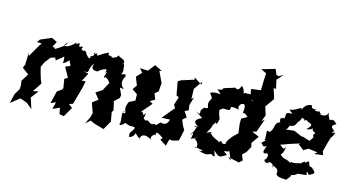

<svg xmlns="http://www.w3.org/2000/svg" viewBox="-87 -1113 2745 1506"><g transform="rotate(15 1286.0 -360.5)"><path d="M354 -423C374 -447 368 -422 371 -390C363 -378 373 -374 415 -417C431 -368 451 -384 394 -359L438 -279L412 -266L424 -193L418 -181L381 -154L357 -53L397 -71L383 -13L438 -38L447 12L484 19L530 -60L499 -84L529 -94L543 -145L568 -234L579 -289L549 -287L584 -353L536 -364C608 -354 556 -373 608 -443C597 -405 599 -385 651 -389C648 -395 742 -457 707 -394C742 -425 699 -367 712 -351C707 -352 724 -383 762 -325L726 -258L675 -225L714 -177L671 -144L672 -133L697 -64L688 -28L660 30L698 -3L729 12L811 36L852 -36L839 -109L849 -126L833 -197L872 -233L876 -257L851 -312L885 -308C859 -328 840 -356 873 -412C842 -432 917 -433 834 -416C845 -436 845 -446 837 -482C848 -440 836 -527 819 -497C834 -532 797 -522 830 -499C843 -540 787 -534 777 -554C767 -526 716 -517 729 -529C678 -537 707 -541 696 -554C636 -530 604 -485 612 -525C601 -521 569 -499 594 -529C594 -495 565 -482 561 -496C579 -468 554 -453 519 -517C539 -520 498 -513 513 -523C489 -501 472 -540 490 -537C478 -567 457 -505 458 -566C434 -563 433 -537 431 -565C376 -501 317 -503 364 -547C369 -527 313 -491 280 -472C268 -502 274 -468 258 -488L281 -529L236 -551L148 -513L130 -489L170 -487L155 -467L97 -366L90 -390L87 -296L91 -306L76 -265L130 -225L91 -163L97 -132L95 -96L66 -47L48 29L119 -28L175 -9L224 31L196 -56L243 -118L200 -109L249 -184L236 -212L220 -265L209 -310L230 -352L263 -395C275 -408 319 -396 330 -445C290 -453 298 -395 311 -388Z M1150 -104C1107 -143 1130 -90 1091 -130C1091 -130 1091 -94 1101 -174C1069 -121 1100 -170 1061 -173L1132 -255L1106 -269L1143 -293L1125 -339L1153 -361L1158 -430L1116 -519L1136 -522C1115 -532 1094 -543 1073 -553L1029 -497L964 -500L990 -469L950 -427L976 -361L950 -326L994 -296L995 -245L948 -221C909 -135 971 -143 921 -138C946 -157 954 -111 924 -130C915 -116 935 -50 922 -35C925 -9 991 -75 958 -59C1019 -28 1009 -52 1048 -38C1024 18 1012 -6 1020 44C1074 32 1064 -25 1056 -5C1102 42 1127 48 1100 38C1119 -37 1192 24 1208 25C1154 12 1222 -46 1214 -19C1224 -36 1202 -71 1277 -16L1264 1L1317 35L1331 -19L1358 -17L1406 -31L1425 -120L1408 -149L1388 -195L1418 -222L1389 -265L1419 -280L1413 -320L1433 -388L1416 -370L1414 -452L1464 -525L1462 -499L1396 -542L1403 -524L1303 -492L1356 -524L1276 -477L1296 -368L1317 -357L1296 -292L1311 -268L1228 -168L1296 -171C1277 -100 1230 -139 1226 -127C1187 -78 1202 -120 1169 -99Z M1808 -56 1839 17 1813 -6 1904 14 1930 -9 1912 -53 1942 -82 1967 -129 1960 -160 2003 -221 1944 -247 1976 -256 2014 -364 1992 -344 2012 -397 1989 -471 1991 -464 2043 -538 2017 -620 2037 -619 2021 -689 2068 -742 2033 -721 2012 -724 1993 -770 1885 -738 1930 -717 1927 -659 1925 -578 1848 -568 1861 -490 1897 -478C1830 -481 1893 -541 1824 -523C1817 -480 1854 -562 1780 -505C1817 -503 1794 -558 1772 -572C1749 -508 1728 -554 1720 -544C1684 -529 1673 -533 1636 -516C1621 -481 1628 -515 1637 -508C1583 -481 1576 -518 1628 -466C1624 -465 1574 -474 1545 -455C1587 -395 1567 -437 1550 -369C1558 -405 1545 -374 1560 -336C1513 -316 1554 -357 1511 -307C1506 -275 1522 -264 1474 -288L1537 -248C1468 -220 1487 -190 1526 -175C1499 -177 1476 -155 1514 -170C1510 -154 1494 -112 1482 -93C1497 -158 1507 -101 1490 -67C1553 -97 1557 -96 1514 -75C1500 -89 1577 -59 1548 -6C1534 -28 1541 -10 1606 -5C1585 14 1585 -2 1579 5C1654 36 1666 2 1679 7C1710 24 1717 32 1694 -27C1739 9 1737 23 1799 -19C1756 -46 1769 -44 1801 -46ZM1854 -368 1878 -348 1833 -323 1832 -283 1842 -206 1811 -177C1801 -167 1758 -117 1766 -99C1720 -81 1746 -133 1708 -99C1695 -121 1721 -91 1650 -133C1686 -80 1637 -163 1631 -144C1630 -158 1661 -173 1596 -145C1598 -143 1650 -223 1622 -227C1634 -194 1670 -278 1617 -261L1659 -233C1682 -300 1663 -267 1650 -342C1658 -351 1677 -370 1682 -356C1666 -393 1643 -352 1728 -364C1740 -401 1737 -398 1688 -382C1706 -383 1741 -404 1799 -384C1786 -384 1780 -438 1825 -438C1853 -421 1822 -350 1841 -371Z M2505 -85 2447 -102 2436 -132C2406 -132 2454 -161 2407 -115C2422 -151 2344 -87 2392 -102C2376 -114 2349 -92 2310 -94C2315 -70 2309 -117 2294 -87C2257 -116 2220 -95 2199 -147C2199 -120 2227 -138 2230 -202C2211 -151 2198 -213 2173 -201L2259 -232L2329 -254L2323 -244L2368 -210L2404 -232L2480 -222L2457 -203L2528 -213L2518 -241C2524 -267 2543 -340 2554 -372C2521 -321 2582 -389 2571 -408C2522 -383 2574 -430 2564 -414C2554 -435 2507 -443 2566 -474C2541 -498 2535 -512 2482 -478C2527 -488 2496 -487 2484 -546C2474 -501 2435 -520 2418 -508C2445 -536 2439 -496 2407 -542C2432 -530 2340 -527 2388 -544C2317 -536 2363 -573 2331 -567C2270 -555 2272 -485 2271 -525C2245 -521 2229 -494 2181 -490C2198 -470 2226 -463 2194 -462C2139 -465 2180 -416 2153 -409C2165 -445 2167 -407 2119 -403C2152 -409 2117 -415 2137 -373C2083 -361 2117 -313 2072 -277C2052 -292 2098 -292 2053 -281L2056 -217C2040 -193 2096 -236 2025 -171C2043 -204 2043 -133 2084 -169C2076 -146 2053 -105 2085 -108C2124 -126 2109 -72 2100 -64C2077 -58 2122 -16 2131 -56C2131 -23 2155 5 2127 -50C2203 -54 2143 24 2177 -34C2182 -18 2223 -26 2213 26C2226 41 2231 46 2298 49C2328 13 2338 -1 2309 4C2378 0 2367 -30 2380 -20C2445 -31 2387 -18 2444 -29C2430 -63 2441 -58 2460 -33C2474 -47 2531 -51 2467 -94ZM2419 -326 2395 -293 2339 -311H2326L2260 -339L2194 -331C2201 -347 2199 -323 2214 -366C2235 -374 2247 -364 2268 -406C2252 -404 2278 -403 2292 -451C2340 -452 2288 -421 2331 -445C2351 -421 2413 -436 2348 -376C2421 -380 2388 -431 2398 -380C2457 -342 2394 -374 2418 -327Z"/></g></svg>

Font: Asimov Aggro
Style: It
Weight: 500
Designer: Google
Version: Version 2.000980; 2014